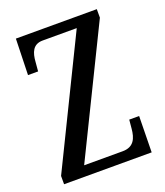

<svg xmlns="http://www.w3.org/2000/svg" viewBox="-133 -804 766 894"><g transform="rotate(-20 250.5 -357.0)"><path d="M30 0H464L467 -179H418L414 -136C410 -90 395 -51 339 -51H148L452 -672V-714H51L46 -535H96L100 -581C103 -625 116 -663 165 -663H334L30 -41Z"/></g></svg>

Font: Noto Serif Tamil ExtraCondensed Medium
Style: Italic
Weight: 500
Width: 2
Italic angle: -12°
Designer: Indian Type Foundry, Tom Grace, and the Monotype Design Team
Foundry: Monotype Imaging Inc.
Version: Version 2.003